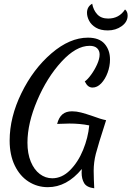

<svg xmlns="http://www.w3.org/2000/svg" viewBox="-20 -922 708 1035"><path d="M420 9Q420 -4 421 -11Q340 87 238 87Q181 87 134 57Q87 27 59.5 -30Q32 -87 32 -164Q32 -290 95.5 -420Q159 -550 257.5 -634.5Q356 -719 454 -719Q515 -719 544 -685.5Q573 -652 573 -601Q573 -565 560 -530Q547 -495 525.5 -472.5Q504 -450 479 -450Q466 -450 456 -457.5Q446 -465 437 -483Q452 -493 471 -519Q490 -545 503.5 -575Q517 -605 517 -628Q517 -649 503.5 -662Q490 -675 463 -675Q390 -675 311.5 -589.5Q233 -504 180.5 -380.5Q128 -257 128 -153Q128 -94 146 -50.5Q164 -7 194.5 16Q225 39 262 39Q314 39 357.5 -4.5Q401 -48 428 -114Q455 -180 461 -246Q412 -256 354 -256Q336 -256 288 -254Q297 -289 316.5 -305.5Q336 -322 368 -322Q392 -322 417 -315.5Q442 -309 480 -296Q522 -280 552 -274Q508 -138 496.5 -92.5Q485 -47 485 -1L486 46Q488 74 488 93Q447 88 433.5 65Q420 42 420 9ZM449 -853Q449 -886 477 -902Q483 -868 504 -845Q525 -822 563 -822Q622 -822 654 -871Q668 -860 668 -838Q668 -804 636 -781Q604 -758 561 -758Q522 -758 497 -773Q472 -788 460.5 -810Q449 -832 449 -853Z"/></svg>

Font: Dancing Script
Style: Bold
Weight: 700
Designer: Pablo Impallari
Foundry: Pablo Impallari
Version: Version 2.000